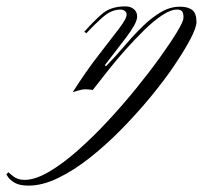

<svg xmlns="http://www.w3.org/2000/svg" viewBox="-288 -289 656 602"><path d="M105 -269Q121 -269 131.5 -260.5Q142 -252 142 -237Q142 -226 132.5 -209Q123 -192 107.5 -171.5Q92 -151 74.5 -128.5Q57 -106 41 -85L44 -81Q76 -114 104.5 -147.5Q133 -181 161 -208Q189 -235 217.5 -251.5Q246 -268 276 -268Q301 -268 314.5 -258Q328 -248 328 -220Q328 -203 309.5 -167.5Q291 -132 259 -84.5Q227 -37 184.5 14.5Q142 66 93.5 115.5Q45 165 -5.5 205Q-56 245 -105.5 269Q-155 293 -198 293Q-227 293 -242 284Q-257 275 -262.5 266.5Q-268 258 -268 258L-262 251Q-262 251 -247.5 263Q-233 275 -211 275Q-178 275 -135 250Q-92 225 -44.5 183Q3 141 50 90.5Q97 40 139.5 -12.5Q182 -65 215 -111Q248 -157 267.5 -189.5Q287 -222 287 -232Q288 -243 284.5 -251Q281 -259 267 -259Q247 -259 220 -241Q193 -223 163.5 -194Q134 -165 105.5 -133Q77 -101 54 -72Q31 -43 17 -25Q3 -7 3 -7Q3 -7 -5 -8Q-13 -9 -21 -9Q-30 -9 -45 -4.5Q-60 0 -60 0Q-18 -66 21 -116Q60 -166 85 -199Q110 -232 109 -244Q109 -250 103.5 -254.5Q98 -259 90 -259Q62 -259 36.5 -237Q11 -215 -17 -185L-24 -189Q4 -221 31.5 -245Q59 -269 105 -269Z"/></svg>

Font: Kapakana
Style: Regular
Weight: 400
Designer: Kousuke Nagai
Version: Version 1.002